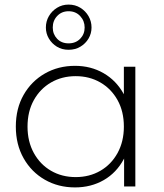

<svg xmlns="http://www.w3.org/2000/svg" viewBox="-20 -813 715 837"><path d="M307 4Q234 4 175.5 -29.5Q117 -63 83 -123Q49 -183 49 -261Q49 -340 83 -399.5Q117 -459 175.5 -492.5Q234 -526 307 -526Q376 -526 431.5 -494Q487 -462 519.5 -403Q552 -344 552 -261Q552 -180 520 -120Q488 -60 432.5 -28Q377 4 307 4ZM310 -41Q370 -41 417.5 -68.5Q465 -96 492.5 -146Q520 -196 520 -261Q520 -327 492.5 -376.5Q465 -426 417.5 -453.5Q370 -481 310 -481Q250 -481 202.5 -453.5Q155 -426 127.5 -376.5Q100 -327 100 -261Q100 -196 127.5 -146Q155 -96 202.5 -68.5Q250 -41 310 -41ZM521 0V-171L530 -262L520 -353V-522H570V0ZM279 -596Q250 -596 228 -609.5Q206 -623 193 -645Q180 -667 180 -693Q180 -720 193 -742.5Q206 -765 228.5 -779Q251 -793 279 -793Q308 -793 330.5 -779Q353 -765 366 -742.5Q379 -720 379 -693Q379 -667 366 -645Q353 -623 330.5 -609.5Q308 -596 279 -596ZM279 -624Q310 -624 329.5 -644Q349 -664 349 -693Q349 -722 329.5 -743Q310 -764 279 -764Q249 -764 229.5 -743.5Q210 -723 210 -693Q210 -664 229 -644Q248 -624 279 -624Z"/></svg>

Font: MOST Montserrat Light
Style: Regular
Weight: 300
Designer: Julieta Ulanovsky
Foundry: Julieta Ulanovsky
Version: Version 8.000;March 11, 2024;FontCreator 15.0.0.2926 64-bit